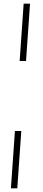

<svg xmlns="http://www.w3.org/2000/svg" viewBox="-20 -810 235 1055"><path d="M110 -790H145L123 -475H88ZM62 -90H97L75 225H40Z"/></svg>

Font: Bona Nova
Style: Italic
Weight: 400
Italic angle: -4°
Designer: Mateusz Machalski
Foundry: Capitalics
Version: Version 4.001; ttfautohint (v1.8.3)